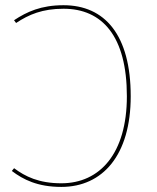

<svg xmlns="http://www.w3.org/2000/svg" viewBox="-20 -711 605 740"><path d="M224.9 -690.9C138.1 -690.9 83.6 -665.7 34.1 -633L42 -622.4C91.4 -655.1 143.4 -677.3 224.8 -677.3C373.8 -677.3 469 -572 469 -339.9C469 -119.7 365.1 -4.6 216.4 -4.6C129.3 -4.6 77.1 -30.9 34.3 -62.7L25.6 -52.1C69.3 -19 124.8 9.4 216.4 9.4C375.7 9.4 483.8 -113.1 483.8 -339.9C483.8 -577 383.6 -690.9 224.8 -690.9Z"/></svg>

Font: Fira Sans Hair
Style: Regular
Weight: 100
Designer: bBox Type GmbH & Carrois Corporate GbR & Edenspiekermann AG
Foundry: bBox Type GmbH & Carrois Corporate GbR & Edenspiekermann AG
Version: Version 4.300;PS 004.300;hotconv 1.0.88;makeotf.lib2.5.64775